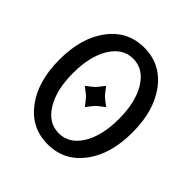

<svg xmlns="http://www.w3.org/2000/svg" viewBox="-168 -728 856 856"><g transform="rotate(45 260.0 -300.0)"><path d="M259.8 -230.5Q258.8 -231 253.7 -237.5Q248.5 -244.1 241.7 -253.2Q234.9 -262.2 230 -267.1Q225.1 -272 216.1 -278.8Q207 -285.6 200.4 -290.8Q193.8 -295.9 193.4 -296.9Q193.8 -297.9 200.4 -303Q207 -308.1 216.1 -314.9Q225.1 -321.8 230 -326.7Q234.9 -331.5 241.7 -340.6Q248.5 -349.6 253.7 -356.2Q258.8 -362.8 259.8 -363.3Q260.7 -362.8 265.9 -356.2Q271 -349.6 277.8 -340.6Q284.7 -331.5 289.6 -326.7Q294.4 -321.8 303.5 -314.9Q312.5 -308.1 319.3 -303Q326.2 -297.9 326.7 -296.9Q326.2 -295.9 319.3 -290.8Q312.5 -285.6 303.5 -278.8Q294.4 -272 289.6 -267.1Q284.7 -262.2 277.8 -253.2Q271 -244.1 265.9 -237.5Q260.7 -231 259.8 -230.5ZM259.8 -64.9Q325.2 -64.9 365 -129.4Q404.8 -193.8 404.8 -299.8Q404.8 -405.8 365 -470.5Q325.2 -535.2 259.8 -535.2Q194.8 -535.2 155 -470.5Q115.2 -405.8 115.2 -299.8Q115.2 -193.8 155 -129.4Q194.8 -64.9 259.8 -64.9ZM93 -78.9Q29.8 -162.6 29.8 -299.8Q29.8 -437 93 -521Q156.2 -605 259.8 -605Q363.3 -605 426.8 -521Q490.2 -437 490.2 -299.8Q490.2 -162.6 426.8 -78.9Q363.3 4.9 259.8 4.9Q156.2 4.9 93 -78.9Z"/></g></svg>

Font: Nikodecs
Style: Medium
Weight: 500
Version: Version 0.29